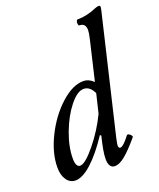

<svg xmlns="http://www.w3.org/2000/svg" viewBox="-137 -810 752 908"><g transform="rotate(-20 238.5 -356.0)"><path d="M85.9 13.2Q58.6 13.2 41.7 -10.7Q24.9 -34.7 24.9 -73.2Q24.9 -145.5 65.2 -226.6Q105.5 -307.6 165.5 -361.8Q225.6 -416 278.8 -416Q307.1 -416 330.1 -393.1L376 -587.9Q383.8 -621.6 383.8 -634.8Q383.8 -669.9 353 -669.9Q348.6 -669.9 347.2 -677.2Q345.7 -684.6 347.9 -691.9Q350.1 -699.2 354 -699.2Q402.3 -699.2 452.1 -721.2Q461.4 -725.1 469.2 -725.1Q477.1 -725.1 477.1 -717.8Q477.1 -713.9 475.1 -704.1L334 -107.9Q328.1 -79.6 328.1 -74.2Q328.1 -60.1 336.9 -60.1Q352.5 -60.1 386.2 -105Q390.1 -108.4 396.2 -105.5Q402.3 -102.5 407 -96.2Q411.6 -89.8 409.2 -86.9Q364.3 -33.7 335.2 -10.3Q306.2 13.2 284.2 13.2Q252.9 13.2 252.9 -34.2Q252.9 -68.8 272 -145L266.1 -148.9Q214.4 -70.8 167.7 -28.8Q121.1 13.2 85.9 13.2ZM129.9 -44.9Q155.3 -44.9 207.8 -109.1Q260.3 -173.3 294.9 -246.1L317.9 -341.8Q299.3 -380.9 268.1 -380.9Q236.3 -380.9 198.2 -333.5Q160.2 -286.1 134 -216.8Q107.9 -147.5 107.9 -88.9Q107.9 -44.9 129.9 -44.9Z"/></g></svg>

Font: Junicode SmCond Medium
Style: Italic
Weight: 500
Width: 4
Italic angle: -11°
Designer: Peter S. Baker
Version: Version 2.206